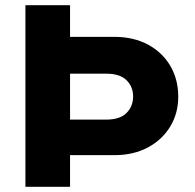

<svg xmlns="http://www.w3.org/2000/svg" viewBox="-20 -720 750 740"><path d="M78 0V-700H250V-578H420Q495 -578 550.5 -548Q606 -518 636.5 -466Q667 -414 667 -347Q667 -284 636.5 -233Q606 -182 550.5 -152Q495 -122 420 -122H250V0ZM250 -259H389Q442 -259 467.5 -284.5Q493 -310 493 -348Q493 -386 467.5 -411Q442 -436 390 -436H250Z"/></svg>

Font: Red Hat Text VF
Style: Regular
Weight: 300
Designer: Pentagram, MCKL
Foundry: Pentagram, MCKL
Version: Version 1.023